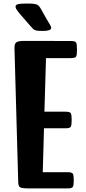

<svg xmlns="http://www.w3.org/2000/svg" viewBox="-20 -1054 480 1074"><path d="M149.9 0Q105 0 94 -5.4Q83 -10.7 82 -33.2L61 -784.7Q60.5 -810.1 71.8 -817.6Q83 -825.2 115.7 -825.2Q134.3 -825.2 169.7 -825.2Q205.1 -825.2 245.8 -825Q286.6 -824.7 322 -824.7Q357.4 -824.7 376 -824.7Q401.9 -824.7 406.2 -815.4Q410.6 -806.2 410.6 -776.9Q410.6 -747.1 406.2 -738Q401.9 -729 376 -729H237.3L228.5 -429.2H346.2Q371.6 -429.2 376.2 -420.4Q380.9 -411.6 380.9 -382.8Q380.9 -354.5 376.2 -345.5Q371.6 -336.4 346.2 -336.4H226.1L219.2 -90.8H357.9Q383.3 -90.8 387.9 -81.5Q392.6 -72.3 392.6 -45.4Q392.6 -19 387.9 -9.5Q383.3 0 357.9 0ZM218.3 -880.9Q194.8 -880.9 183.8 -883.1Q172.9 -885.3 166.3 -891.4Q159.7 -897.5 149.9 -908.7L88.9 -979Q79.1 -990.7 73 -1000Q66.9 -1009.3 66.9 -1017.1Q66.9 -1026.9 80.6 -1030.5Q94.2 -1034.2 131.3 -1034.2Q159.2 -1034.2 173.1 -1032Q187 -1029.8 194.3 -1023.4Q201.7 -1017.1 209 -1003.9L239.7 -949.2Q250 -931.2 258.1 -918.5Q266.1 -905.8 266.1 -897.5Q266.1 -880.9 218.3 -880.9Z"/></svg>

Font: Denk One
Style: Regular
Weight: 400
Designer: Irina Smirnova, Eben Sorkin
Foundry: Sorkin Type Co.f
Version: Version 1.004; ttfautohint (v1.8.4.7-5d5b);gftools[0.9.23]